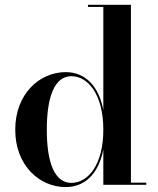

<svg xmlns="http://www.w3.org/2000/svg" viewBox="-20 -770 658 800"><path d="M589.5 -9H525.5V-750H346.5V-741H410.5V-312C391.5 -410.5 336 -469.5 253.5 -469.5C145.5 -469.5 43.5 -379.5 43.5 -229.5C43.5 -79.5 145.5 9.5 253.5 9.5C336 9.5 391.5 -49 410.5 -147V0H589.5ZM410.5 -229.5C410.5 -83.5 347 -8 277.5 -8C208 -8 175 -91 175 -229.5C175 -368 208 -452.5 277.5 -452.5C347 -452.5 410.5 -376 410.5 -229.5Z"/></svg>

Font: Bodoni* 24pt Medium
Style: Regular
Weight: 500
Version: Version 2.3